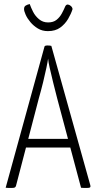

<svg xmlns="http://www.w3.org/2000/svg" viewBox="-20 -929 476 950"><path d="M36 1Q32 1 24.5 1Q17 1 8 0L200 -698Q201 -704 215 -704Q220 -704 225.5 -703.5Q231 -703 234 -702L427 -12Q429 -5 425.5 -2Q422 1 409 1Q404 1 397 1Q390 1 381 0L263 -442Q252 -484 242.5 -523Q233 -562 226 -593Q219 -624 218 -639Q216 -624 209.5 -593Q203 -562 193.5 -523Q184 -484 172 -442L59 -9Q57 -3 52.5 -1Q48 1 36 1ZM98 -199V-242H352V-199ZM217 -775Q189 -775 167.5 -788Q146 -801 130.5 -819.5Q115 -838 107 -856Q99 -874 99 -884Q99 -896 106.5 -901Q114 -906 127 -909Q133 -892 143.5 -871Q154 -850 173 -834Q192 -818 218 -818Q244 -818 260 -831Q276 -844 286 -862.5Q296 -881 303 -898Q308 -907 315.5 -906.5Q323 -906 330.5 -899.5Q338 -893 339 -884Q332 -861 317 -835.5Q302 -810 278 -792.5Q254 -775 217 -775Z"/></svg>

Font: Yanone Kaffeesatz Light
Style: Regular
Weight: 300
Designer: Yanone (Cyrillic: Daniel Pouzeot, Huerta Tipografica, and Cyreal)
Foundry: Yanone
Version: Version 2.003